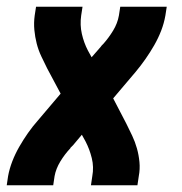

<svg xmlns="http://www.w3.org/2000/svg" viewBox="-20 -550 540 570"><path d="M0 0 4 -27Q8 -49 16.5 -71Q25 -93 37 -114Q49 -135 63 -155Q77 -175 93 -193L160 -272L120 -347Q111 -365 102.5 -383Q94 -401 89 -420.5Q84 -440 82 -461Q80 -482 83 -504L87 -530H225L221 -504Q217 -476 223 -449.5Q229 -423 241 -400L252 -380L279 -411Q280 -413 282 -415Q284 -417 286 -419Q286 -419 286 -419Q286 -419 286 -419Q286 -419 286 -419Q286 -419 286 -419L287 -420Q303 -438 316 -459.5Q329 -481 333 -504L337 -530H475L471 -504Q467 -481 458.5 -459Q450 -437 438 -416Q426 -395 412 -375Q398 -355 383 -337L316 -258L355 -183Q364 -165 372.5 -147Q381 -129 386.5 -109.5Q392 -90 394 -69Q396 -48 392 -27L388 0H250L254 -27Q259 -54 252.5 -80.5Q246 -107 234 -130L223 -150L197 -119Q195 -117 193 -115Q191 -113 189 -111Q189 -111 189 -111Q189 -111 189 -111Q189 -111 189 -111Q189 -111 189 -111V-110Q172 -92 159 -70.5Q146 -49 142 -27L138 0Z"/></svg>

Font: Iosevka Curly Heavy Oblique
Style: Regular
Weight: 900
Italic angle: -9°
Monospace: yes
Designer: Belleve Invis
Foundry: Belleve Invis
Version: Version 11.1.0; ttfautohint (v1.8.3)